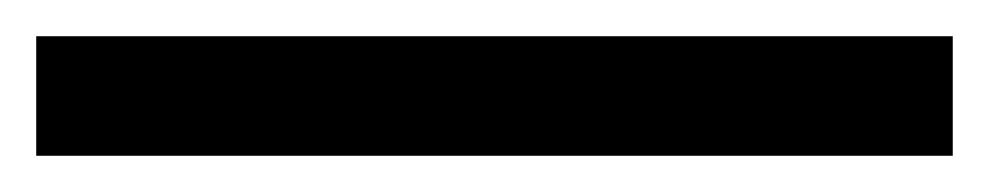

<svg xmlns="http://www.w3.org/2000/svg" viewBox="-23 -846 546 106"><path d="M503 -760H-3V-826H503Z"/></svg>

Font: Noto Sans Limbu
Style: Regular
Weight: 400
Designer: Monotype Design Team
Foundry: Monotype Imaging Inc.
Version: Version 2.004; ttfautohint (v1.8.4.7-5d5b)